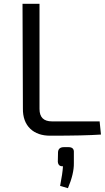

<svg xmlns="http://www.w3.org/2000/svg" viewBox="-20 -710 549 1006"><path d="M187 -139Q187 -74 252 -74H502L509 -5Q423 1 243 1Q177 1 139 -35Q99 -73 100 -142L98 -690H187ZM339 61Q369 61 367 89V145Q368 200 336 276L295 264Q308 197 310 161Q285 163 283 137L284 87Q286 61 315 61Z"/></svg>

Font: Taylor Sans
Style: Regular
Weight: 400
Italic angle: -8°
Designer: Natanael Gama
Version: Version 1.001 September 8, 2015